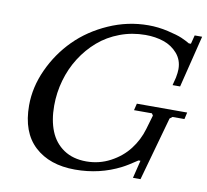

<svg xmlns="http://www.w3.org/2000/svg" viewBox="-83 -852 1030 954"><g transform="rotate(10 431.5 -375.0)"><path d="M668 -89.8H658.2Q609.9 -57.1 583.5 -43.9Q479 9.8 355 9.8Q226.1 9.8 150.6 -60.1Q75.2 -129.9 75.2 -265.1Q75.2 -357.4 116.5 -447.3Q157.7 -537.1 226.3 -606Q294.9 -674.8 391.1 -717.3Q487.3 -759.8 590.8 -759.8Q640.6 -759.8 689.5 -748.5Q738.3 -737.3 762.5 -726.8Q786.6 -716.3 803.2 -706.1H814L825.2 -750H862.8L797.9 -487.8H759.8L770 -527.8Q774.9 -553.2 774.9 -570.8Q774.9 -616.7 746.8 -649.2Q718.8 -681.6 677 -695.8Q635.3 -710 585 -710Q517.1 -710 456.1 -687Q395 -664.1 348.4 -623.8Q301.8 -583.5 267.8 -530Q233.9 -476.6 216.1 -413.8Q198.2 -351.1 198.2 -285.2Q198.2 -211.9 220.2 -157.5Q242.2 -103 288.8 -71.5Q335.4 -40 402.8 -40Q467.8 -40 523.9 -69.8Q580.1 -99.6 616.2 -146.5Q652.3 -193.4 668.9 -250L689.9 -321.8L683.1 -332H592.8L601.1 -366.2H855L847.2 -332H787.1L773.9 -321.8L684.1 0H646Z"/></g></svg>

Font: Happy Times at the IKOB New Game Plus Edition
Style: Italic
Weight: 400
Italic angle: -16°
Designer: Lucas Le Bihan
Foundry: Lucas Le Bihan
Version: Version 1.000;PS 1.0;hotconv 1.0.88;makeotf.lib2.5.647800